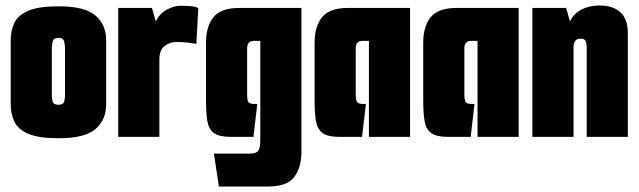

<svg xmlns="http://www.w3.org/2000/svg" viewBox="-20 -499 2331 700"><path d="M194 5Q121 5 83.5 -11Q46 -27 32.5 -55.5Q19 -84 19 -120V-351Q19 -388 32.5 -416Q46 -444 83.5 -460Q121 -476 194 -476Q289 -476 328 -442.5Q367 -409 367 -353V-118Q367 -62 328 -28.5Q289 5 194 5ZM193 -117Q211 -117 214 -129Q217 -141 217 -150V-325Q217 -333 214 -347Q211 -361 193 -361Q175 -361 172 -347Q169 -333 169 -325V-150Q169 -141 172 -129Q175 -117 193 -117Z M411 0V-470H534L548 -421Q562 -450 588.5 -464Q615 -478 637 -478Q666 -478 681 -476Q696 -474 703 -469L696 -339Q686 -341 666.5 -343.5Q647 -346 623 -346Q600 -346 580.5 -331.5Q561 -317 561 -281V0Z M778 181 760 61H890Q913 61 921 51.5Q929 42 929 13V-350H905Q881 -350 881 -322V-155Q881 -130 887.5 -125Q894 -120 907 -120H918L904 0H821Q779 0 760 -14Q741 -28 736 -57.5Q731 -87 731 -133V-343Q731 -402 758 -436Q785 -470 852 -470H1079V54Q1079 112 1052.5 146.5Q1026 181 958 181Z M1217 0Q1175 0 1156 -14Q1137 -28 1132 -57.5Q1127 -87 1127 -133V-343Q1127 -402 1154 -436Q1181 -470 1248 -470H1475V0H1325V-350H1301Q1277 -350 1277 -322V-155Q1277 -130 1283.5 -125Q1290 -120 1303 -120H1314L1300 0Z M1613 0Q1571 0 1552 -14Q1533 -28 1528 -57.5Q1523 -87 1523 -133V-343Q1523 -402 1550 -436Q1577 -470 1644 -470H1871V0H1721V-350H1697Q1673 -350 1673 -322V-155Q1673 -130 1679.5 -125Q1686 -120 1699 -120H1710L1696 0Z M1921 -470H2044L2058 -421Q2072 -450 2100.5 -464.5Q2129 -479 2166 -479Q2214 -479 2241.5 -454.5Q2269 -430 2269 -377V0H2119V-326Q2119 -343 2114.5 -350.5Q2110 -358 2096 -358Q2071 -358 2071 -326V0H1921Z"/></svg>

Font: Smooch Sans Black
Style: Regular
Weight: 900
Designer: Robert E. Leuschke
Foundry: Robert E. Leuschke
Version: Version 1.010; ttfautohint (v1.8.3)